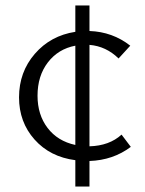

<svg xmlns="http://www.w3.org/2000/svg" viewBox="-20 -586 534 706"><path d="M461 -46Q396 3 309 6V100H257V3Q164 -9 107 -73Q50 -137 50 -228Q50 -321 108 -388Q166 -455 257 -469V-566H309V-472Q394 -469 459 -418L416 -371Q370 -416 309 -421V-48Q382 -50 427 -91ZM118 -234Q118 -164 155 -115.5Q192 -67 257 -53V-418Q194 -406 156 -356.5Q118 -307 118 -234Z"/></svg>

Font: EauTestSC
Style: Regular
Weight: 400
Designer: Christian Thalmann (Catharsis Fonts)
Version: Version 0.001;PS 000.001;hotconv 1.0.88;makeotf.lib2.5.64775